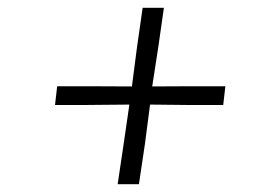

<svg xmlns="http://www.w3.org/2000/svg" viewBox="-20 -536 709 492"><path d="M297 -168 311.5 -268 202 -267H121L126.5 -315H208.5L318 -314.5L331 -414.5L345.5 -516H400L385.5 -414.5L370 -314.5L466 -315H557.5L552 -267H459.5L364.5 -268L351.5 -168L336 -64H281.5Z"/></svg>

Font: Merriweather 120pt SemiBold
Style: Italic
Weight: 600
Italic angle: -7.8°
Version: Version 2.101